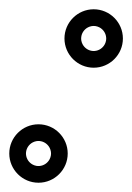

<svg xmlns="http://www.w3.org/2000/svg" viewBox="-52 -340 285 414"><path d="M26.8 -35.7C29.4 -36.1 31.7 -36 31 -36C31.7 -36 32.4 -35.9 33.1 -35.9C42.4 -35.2 50.7 -29.6 55 -21.3C56.3 -18.8 57.2 -16.1 57.7 -13.2C58.1 -10.6 58 -8.3 58 -9C58 -9.7 58.1 -7.4 57.7 -4.8C57.2 -1.9 56.3 0.8 55 3.3C50.7 11.6 42.4 17.2 33.1 17.9C32.4 17.9 31.7 18 31 18C31.7 18 29.4 18.1 26.8 17.7C23.9 17.2 21.2 16.3 18.7 15C10.4 10.7 4.8 2.4 4.1 -6.9C4.1 -7.6 4 -8.3 4 -9C4 -9.7 4.1 -10.4 4.1 -11.1C4.8 -20.4 10.4 -28.7 18.7 -33C21.2 -34.3 23.9 -35.2 26.8 -35.7ZM-32 -9C-32 25.7 -3.7 54 31 54C65.7 54 94 25.7 94 -9C94 -43.7 65.7 -72 31 -72C-3.7 -72 -32 -43.7 -32 -9ZM145.8 -283.7C148.4 -284.1 150.7 -284 150 -284C149.3 -284 151.6 -284.1 154.2 -283.7C157.1 -283.2 159.8 -282.3 162.3 -281C170.6 -276.7 176.2 -268.4 176.9 -259.1C176.9 -258.4 177 -257.7 177 -257C177 -257.7 177.1 -255.4 176.7 -252.8C176.2 -249.9 175.3 -247.2 174 -244.7C169.7 -236.4 161.4 -230.8 152.1 -230.1C151.4 -230.1 150.7 -230 150 -230C149.3 -230 148.6 -230.1 147.9 -230.1C138.6 -230.8 130.3 -236.4 126 -244.7C124.7 -247.2 123.8 -249.9 123.3 -252.8C122.9 -255.4 123 -257.7 123 -257C123 -257.7 123.1 -258.4 123.1 -259.1C123.8 -268.4 129.4 -276.7 137.7 -281C140.2 -282.3 142.9 -283.2 145.8 -283.7ZM87 -257C87 -222.3 115.3 -194 150 -194C184.7 -194 213 -222.3 213 -257C213 -291.7 184.7 -320 150 -320C115.3 -320 87 -291.7 87 -257Z"/></svg>

Font: FRB American Cursive Guidelines Black
Style: Bold Italic
Weight: 900
Italic angle: -25°
Version: Version 2.0;Modular Font Editor K font №1